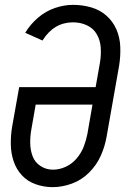

<svg xmlns="http://www.w3.org/2000/svg" viewBox="-20 -763 540 791"><path d="M197 8Q161 8 127 -4Q93 -16 70 -41Q47 -66 36 -99Q25 -132 24.5 -168.5Q24 -205 30 -241L59 -404H374L392 -506Q397 -536 395 -566.5Q393 -597 379 -621.5Q365 -646 338.5 -658.5Q312 -671 281 -671Q202 -671 155 -596L84 -628Q105 -663 136.5 -690Q168 -717 206 -730Q244 -743 281 -743Q320 -743 356 -732.5Q392 -722 418.5 -698.5Q445 -675 459.5 -642Q474 -609 475.5 -570.5Q477 -532 471 -494L419 -199Q412 -159 395 -121Q378 -83 347 -52Q316 -21 276 -6.5Q236 8 197 8ZM198 -64Q225 -64 251 -76Q277 -88 296 -110.5Q315 -133 325 -159Q335 -185 340 -211L361 -332H127L109 -229Q104 -201 104.5 -172.5Q105 -144 114.5 -119Q124 -94 147 -79Q170 -64 198 -64Z"/></svg>

Font: Iosevka SS08
Style: Italic
Weight: 400
Italic angle: -10°
Monospace: yes
Designer: Belleve Invis
Foundry: Belleve Invis
Version: 2.1.0; ttfautohint (v1.8.2)